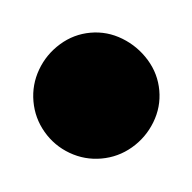

<svg xmlns="http://www.w3.org/2000/svg" viewBox="-26 -976 152 152"><g transform="rotate(-5 50.0 -900.0)"><path d="M0.3 -900Q0.3 -886.7 7 -875.2Q13.7 -863.7 25.2 -857Q36.7 -850.3 50 -850.3Q63.3 -850.3 74.8 -857Q86.3 -863.7 93.3 -875.2Q100.3 -886.7 100.3 -900Q100.3 -913.3 93.3 -924.8Q86.3 -936.3 74.8 -943.3Q63.3 -950.3 50 -950.3Q36.7 -950.3 25.2 -943.3Q13.7 -936.3 7 -924.8Q0.3 -913.3 0.3 -900Z"/></g></svg>

Font: Linefont Thin
Style: Regular
Weight: 100
Monospace: yes
Version: Version 3.002;gftools[0.9.33]